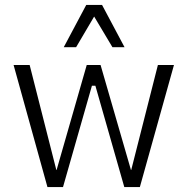

<svg xmlns="http://www.w3.org/2000/svg" viewBox="-20 -757 758 777"><path d="M172 0 35 -494H100L208 -69H209L331 -494H387L510 -69H511L619 -494H684L546 0H483L366 -410H352L235 0ZM238 -566 329 -737H393L484 -566H435L361 -690L288 -566Z"/></svg>

Font: Nunito Sans 7pt Condensed Light
Style: Regular
Weight: 300
Width: 3
Designer: Vernon Adams
Foundry: Vernon Adams
Version: Version 3.101;gftools[0.9.27]